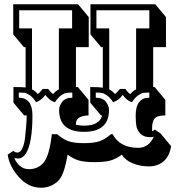

<svg xmlns="http://www.w3.org/2000/svg" viewBox="-20 -720 838 900"><path d="M758 -499H698V-312H705L755 -252V-179Q717 -179 705 -164.5Q693 -150 693 -121V-106Q701 -107 705 -113L732 -95L782 -35Q775 12 747 36Q719 60 678 60Q637 60 602 45.5Q567 31 551 5Q524 25 497.5 32.5Q471 40 424 40Q377 40 350.5 32.5Q324 25 297 5Q282 93 258 122Q246 137 223.5 148.5Q201 160 172 160Q113 160 68.5 110Q24 60 16 5L43 -13Q49 -5 62.5 -5Q76 -5 85.5 -26Q95 -47 98 -80Q105 -141 105 -179H93L43 -239V-312Q84 -312 100 -310V-499H92L42 -559V-700H346L396 -640V-499H336V-312H345L395 -252V-179Q336 -177 336 -140V-135Q356 -131 374 -131Q446 -131 459 -179H453L403 -239V-312Q445 -312 462 -309V-499H454L404 -559V-700H708L758 -640ZM500 -91H508Q542 -27 628 -27Q677 -27 701 -79Q695 -77 684 -77Q654 -77 638.5 -93Q623 -109 619.5 -128Q616 -147 616 -179Q616 -262 680 -262V-286Q662 -286 652 -284.5Q642 -283 627 -272.5Q612 -262 599 -241Q577 -246 555 -275Q537 -249 510 -241Q497 -262 482 -272.5Q467 -283 457 -284.5Q447 -286 429 -286V-262Q462 -262 476.5 -242.5Q491 -223 491 -205Q491 -102 374 -102Q257 -102 257 -205Q257 -223 271.5 -242.5Q286 -262 319 -262V-286Q301 -286 291 -284.5Q281 -283 266 -272.5Q251 -262 238 -241Q214 -246 193 -275Q173 -249 149 -241Q136 -262 121 -272.5Q106 -283 96 -284.5Q86 -286 68 -286V-262Q132 -262 132 -179Q132 -48 101 0Q86 23 64 23L47 21Q71 73 115.5 73Q160 73 186 40Q212 7 223 -91H248Q274 -68 300 -58.5Q326 -49 374 -49Q422 -49 448 -58.5Q474 -68 500 -91ZM519 -279Q529 -287 542 -303H568Q580 -285 591 -279Q602 -293 618 -301V-587H680V-672H432V-587H492V-301Q508 -293 519 -279ZM157 -279Q165 -284 180 -303H206Q219 -285 229 -279Q240 -293 256 -301V-587H318V-672H70V-587H130V-301Q146 -293 157 -279Z"/></svg>

Font: Ewert
Style: Regular
Weight: 400
Designer: Johan Kallas, Mihkel Virkus
Foundry: Johan Kallas, Mihkel Virkus
Version: Version 1.001